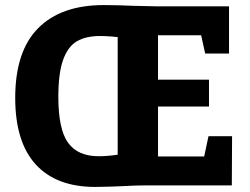

<svg xmlns="http://www.w3.org/2000/svg" viewBox="-20 -731 984 757"><path d="M895 -194 894 0H548Q515 0 462 3Q438 4 410 5Q382 6 355 6Q202 6 121 -82.5Q40 -171 40 -345Q40 -529 130.5 -620Q221 -711 389 -711Q441 -711 508 -708L600 -706H883V-520H789L773 -592H603V-417H804V-311H603V-114H785L802 -194ZM369 -115Q402 -115 444 -121V-585Q437 -585 421 -587Q393 -589 375 -589Q319 -589 283.5 -568.5Q248 -548 229 -495.5Q210 -443 210 -349Q210 -221 248.5 -168Q287 -115 369 -115Z"/></svg>

Font: Bitter Pro OGT
Style: Bold
Weight: 700
Designer: Sol Matas, and Bitter project Authors
Foundry: Sol Matas
Version: Version 2.110